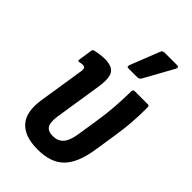

<svg xmlns="http://www.w3.org/2000/svg" viewBox="-219 -788 873 873"><g transform="rotate(45 217.0 -352.0)"><path d="M202 8Q117 8 79.5 -35Q42 -78 56 -165L89 -376Q93 -396 89.5 -403Q86 -410 74 -410Q70 -410 64.5 -409Q59 -408 53 -407Q45 -406 47 -416L57 -482Q58 -491 69 -493Q83 -496 98 -498Q113 -500 127 -500Q173 -500 189 -476.5Q205 -453 196 -393L160 -162Q154 -121 165 -102.5Q176 -84 208 -84Q239 -84 257.5 -104Q276 -124 283 -168L298 -263Q308 -325 312 -381.5Q316 -438 316 -480Q316 -492 327 -492H412Q420 -492 420 -481Q421 -441 417 -385.5Q413 -330 403 -270L388 -174Q373 -79 329.5 -35.5Q286 8 202 8ZM232 -545Q226 -545 225 -549.5Q224 -554 226 -559L282 -701Q285 -708 289.5 -710Q294 -712 300 -712H380Q387 -712 388.5 -707.5Q390 -703 387 -697L309 -556Q303 -545 290 -545Z"/></g></svg>

Font: Sofia Sans Condensed
Style: Bold Italic
Weight: 700
Italic angle: -9°
Version: Version 4.100